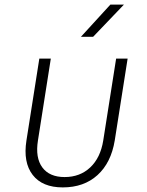

<svg xmlns="http://www.w3.org/2000/svg" viewBox="-20 -805 640 835"><path d="M253 10Q164 10 122 -44.5Q80 -99 95 -194L151 -550H201L145 -194Q133 -119 164 -77Q195 -35 261 -35Q328 -35 372.5 -77Q417 -119 429 -194L485 -550H535L479 -194Q463 -97 404 -43.5Q345 10 253 10ZM332 -645 460 -785H519L385 -645Z"/></svg>

Font: JetBrains Mono Thin
Style: Italic
Weight: 100
Italic angle: -9°
Monospace: yes
Designer: Philipp Nurullin, Konstantin Bulenkov
Foundry: JetBrains
Version: Version 2.305; ttfautohint (v1.8.4.7-5d5b)